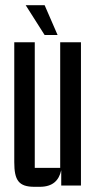

<svg xmlns="http://www.w3.org/2000/svg" viewBox="-20 -715 368 740"><path d="M152 -695H79L152 -580H202ZM292 -552H212V-68H114V-552H35V-90C35 -20 52 5 113 5H133C183 5 207 -19 216 -59V0H292Z"/></svg>

Font: Queering
Style: Regular
Weight: 400
Designer: Adam Naccarato
Foundry: adamnac
Version: Version 2.000;hotconv 1.0.109;makeotfexe 2.5.65596